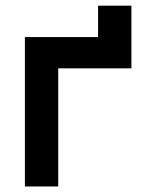

<svg xmlns="http://www.w3.org/2000/svg" viewBox="-20 -674 520 694"><path d="M70 0H190.5V-427H455V-653.5H334.5V-540H70Z"/></svg>

Font: Eudonet
Style: Bold
Weight: 700
Designer: Mikhail Sharanda
Foundry: Mikhail Sharanda
Version: Version 4.503;Glyphs 3.1.2 (3151)